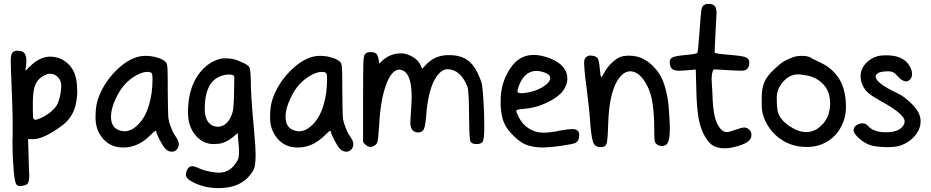

<svg xmlns="http://www.w3.org/2000/svg" viewBox="-20 -758 4773 984"><path d="M292 -292 293 -303.7Q293.9 -309.6 293.9 -315.4Q293.9 -338.9 284.2 -353.5Q265.6 -379.9 236.3 -379.9H234.4Q220.7 -379.9 199.2 -367.2Q177.7 -353.5 168 -336.9Q148.4 -304.7 148.4 -240.2V-196.3Q148.4 -160.2 150.4 -152.3Q153.3 -143.6 164.1 -144.5Q183.6 -146.5 224.6 -172.9Q263.7 -199.2 276.4 -229.5Q289.1 -262.7 292 -292ZM35.2 -447.3Q35.2 -478.5 43 -487.3Q51.8 -498 67.4 -498H72.3Q85 -497.1 92.8 -494.1Q115.2 -486.3 115.2 -446.3Q115.2 -436.5 114.3 -428.7L110.4 -399.4L109.4 -394.5L113.3 -398.4L135.7 -419.9Q184.6 -467.8 239.3 -467.8H241.2Q279.3 -466.8 311.5 -445.3Q345.7 -421.9 361.3 -383.8Q375 -347.7 375 -304.7Q375 -297.9 376 -291Q376 -258.8 368.2 -222.7Q352.5 -151.4 290 -108.4Q201.2 -44.9 151.4 -44.9H126H124V-43L127 58.6Q128.9 135.7 129.9 138.7V143.6Q129.9 173.8 120.1 184.6Q111.3 193.4 85 195.3Q70.3 196.3 64.5 188.5Q55.7 176.8 50.8 122.1Q44.9 45.9 44.9 26.4Q43.9 -18.6 43.9 -37.1Q43.9 -46.9 44.9 -56.6V-57.6V-73.2V-142.6Q44.9 -185.5 39.1 -323.2Q35.2 -408.2 35.2 -447.3Z M695.3 -468.8Q710 -471.7 726.6 -471.7Q757.8 -471.7 787.6 -462.4Q817.4 -453.1 830.1 -439.5Q836.9 -432.6 838.4 -406.7Q839.8 -380.9 839.8 -287.1Q840.8 -187.5 842.3 -162.1Q843.8 -136.7 853.5 -113.3Q865.2 -78.1 880.9 -57.6Q895.5 -35.2 896.5 -20.5Q896.5 -2.9 885.7 8.3Q875 19.5 860.4 19.5Q840.8 19.5 825.2 2Q813.5 -11.7 796.9 -43.9Q780.3 -76.2 780.3 -86.9Q780.3 -87.9 779.3 -87.9Q772.5 -87.9 749 -63.5Q695.3 -9.8 629.9 -2.9Q623 -2 610.4 -2Q527.3 -2 486.3 -79.1Q470.7 -111.3 469.7 -147.5V-164.1Q469.7 -212.9 482.4 -251Q509.8 -330.1 571.8 -393.1Q633.8 -456.1 695.3 -468.8ZM755.9 -384.8Q748 -389.6 735.4 -389.6Q710.9 -389.6 679.7 -372.6Q648.4 -355.5 622.1 -328.1Q591.8 -294.9 573.2 -252Q548.8 -201.2 548.8 -160.2Q548.8 -101.6 595.7 -88.9Q606.4 -85.9 616.2 -85Q655.3 -85 690.9 -122.6Q726.6 -160.2 744.1 -221.7Q761.7 -281.2 761.7 -351.6Q761.7 -379.9 755.9 -384.8Z M1111.3 -457Q1119.1 -459 1137.7 -459Q1179.7 -459 1213.9 -441.4Q1215.8 -440.4 1220.7 -438.5Q1252 -424.8 1257.8 -414.1Q1264.6 -401.4 1265.6 -337.9Q1265.6 -328.1 1265.6 -323.2Q1267.6 -241.2 1281.2 -99.6Q1290 -4.9 1290 36.1Q1290 90.8 1280.3 110.8Q1270.5 130.9 1248 154.3Q1196.3 206.1 1098.6 206.1Q1032.2 206.1 974.6 178.7Q932.6 159.2 932.6 136.7Q932.6 127.9 937.5 115.2Q946.3 93.8 964.8 93.8Q977.5 93.8 1006.8 107.4Q1032.2 119.1 1085 126Q1092.8 127 1101.6 127Q1101.6 127 1102.5 127Q1163.1 127 1198.2 62.5Q1205.1 49.8 1205.1 18.6Q1205.1 -1 1202.1 -27.3L1198.2 -76.2L1178.7 -59.6Q1132.8 -20.5 1088.9 -20.5Q1086.9 -20.5 1082.5 -20Q1078.1 -19.5 1076.2 -19.5Q1019.5 -19.5 981.4 -65.4Q943.4 -111.3 943.4 -182.6Q943.4 -295.9 992.2 -369.1Q1039.1 -439.5 1111.3 -457ZM1179.7 -367.2Q1176.8 -376 1154.3 -376Q1129.9 -376 1106.4 -366.2Q1029.3 -333 1029.3 -201.2Q1029.3 -133.8 1069.3 -114.3Q1082 -108.4 1094.7 -108.4Q1147.5 -108.4 1170.9 -179.7Q1177.7 -201.2 1179.2 -268.1Q1180.7 -335 1180.7 -358.4Q1180.7 -366.2 1179.7 -367.2Z M1589.8 -468.8Q1604.5 -471.7 1621.1 -471.7Q1652.3 -471.7 1682.1 -462.4Q1711.9 -453.1 1724.6 -439.5Q1731.4 -432.6 1732.9 -406.7Q1734.4 -380.9 1734.4 -287.1Q1735.4 -187.5 1736.8 -162.1Q1738.3 -136.7 1748 -113.3Q1759.8 -78.1 1775.4 -57.6Q1790 -35.2 1791 -20.5Q1791 -2.9 1780.3 8.3Q1769.5 19.5 1754.9 19.5Q1735.4 19.5 1719.7 2Q1708 -11.7 1691.4 -43.9Q1674.8 -76.2 1674.8 -86.9Q1674.8 -87.9 1673.8 -87.9Q1667 -87.9 1643.6 -63.5Q1589.8 -9.8 1524.4 -2.9Q1517.6 -2 1504.9 -2Q1421.9 -2 1380.9 -79.1Q1365.2 -111.3 1364.3 -147.5V-164.1Q1364.3 -212.9 1377 -251Q1404.3 -330.1 1466.3 -393.1Q1528.3 -456.1 1589.8 -468.8ZM1650.4 -384.8Q1642.6 -389.6 1629.9 -389.6Q1605.5 -389.6 1574.2 -372.6Q1543 -355.5 1516.6 -328.1Q1486.3 -294.9 1467.8 -252Q1443.4 -201.2 1443.4 -160.2Q1443.4 -101.6 1490.2 -88.9Q1501 -85.9 1510.7 -85Q1549.8 -85 1585.4 -122.6Q1621.1 -160.2 1638.7 -221.7Q1656.2 -281.2 1656.2 -351.6Q1656.2 -379.9 1650.4 -384.8Z M1850.6 -480.5Q1859.4 -491.2 1879.9 -491.2Q1894.5 -491.2 1905.3 -485.4Q1916 -478.5 1919.9 -455.1L1923.8 -431.6L1938.5 -446.3Q1979.5 -484.4 2034.2 -484.4Q2057.6 -484.4 2074.2 -476.6Q2121.1 -458 2136.7 -420.9L2143.6 -405.3L2164.1 -426.8Q2209 -475.6 2279.3 -475.6H2282.2Q2345.7 -475.6 2383.3 -444.3Q2420.9 -413.1 2446.3 -338.9Q2456.1 -308.6 2460.9 -175.8Q2461.9 -148.4 2461.9 -107.4Q2461.9 -48.8 2455.1 -34.2Q2448.2 -19.5 2421.9 -19.5Q2394.5 -19.5 2389.6 -38.6Q2384.8 -57.6 2383.8 -165Q2383.8 -293 2375 -315.4Q2338.9 -403.3 2272.5 -403.3Q2250 -403.3 2229.5 -380.9Q2174.8 -323.2 2163.1 -154.3Q2159.2 -100.6 2147.5 -88.9Q2137.7 -79.1 2123 -79.1Q2101.6 -79.1 2090.8 -95.7Q2083 -108.4 2083 -127.9Q2083 -143.6 2085.9 -179.7Q2089.8 -239.3 2089.8 -259.8Q2089.8 -369.1 2050.8 -393.6Q2040 -400.4 2027.3 -401.4Q1987.3 -401.4 1958.5 -323.2Q1929.7 -245.1 1922.9 -111.3Q1918.9 -43 1913.1 -27.3Q1908.2 -13.7 1886.7 -5.9Q1883.8 -4.9 1878.9 -4.9Q1868.2 -4.9 1856.4 -13.7L1845.7 -23.4L1841.8 -29.3L1840.8 -34.2V-248Q1840.8 -397.5 1842.3 -435.5Q1843.8 -473.6 1850.6 -480.5Z M2579.1 -380.9Q2627.9 -476.6 2715.8 -476.6Q2751 -476.6 2795.9 -460Q2887.7 -424.8 2887.7 -355.5Q2887.7 -332 2876 -309.6Q2857.4 -270.5 2794.4 -237.8Q2731.4 -205.1 2665 -200.2Q2626 -197.3 2626 -190.4Q2627 -178.7 2640.1 -154.8Q2653.3 -130.9 2667 -118.2Q2708 -78.1 2766.6 -78.1Q2801.8 -78.1 2850.6 -88.9Q2895.5 -96.7 2913.1 -96.7Q2942.4 -96.7 2948.2 -74.2Q2948.2 -71.3 2948.2 -63.5Q2948.2 -35.2 2928.7 -25.4Q2917 -19.5 2856.4 -10.7Q2803.7 -2.9 2764.6 -2Q2706.1 -2 2668.9 -19.5Q2641.6 -32.2 2610.4 -63.5Q2579.1 -94.7 2565.4 -124Q2549.8 -154.3 2545.9 -215.8Q2545.9 -220.7 2545.9 -230.5Q2545.9 -240.2 2545.9 -244.1Q2545.9 -317.4 2579.1 -380.9ZM2737.3 -394.5H2729.5Q2670.9 -394.5 2641.6 -324.2Q2631.8 -296.9 2631.8 -291Q2631.8 -280.3 2649.4 -280.3Q2659.2 -280.3 2667 -281.2Q2719.7 -287.1 2759.8 -311Q2799.8 -335 2799.8 -358.4Q2799.8 -372.1 2782.2 -381.3Q2764.6 -390.6 2737.3 -394.5Z M2981.4 -462.9Q2991.2 -473.6 3008.8 -473.6Q3009.8 -472.7 3010.7 -472.7Q3027.3 -472.7 3040 -462.9Q3049.8 -455.1 3053.7 -408.2Q3057.6 -363.3 3061.5 -363.3Q3065.4 -363.3 3075.2 -382.8Q3086.9 -406.2 3108.4 -428.7Q3133.8 -454.1 3151.4 -462.9Q3171.9 -472.7 3204.1 -472.7Q3280.3 -472.7 3335 -410.2Q3370.1 -373 3385.7 -320.3Q3405.3 -259.8 3409.2 -179.7Q3413.1 -119.1 3413.1 -101.6Q3413.1 -31.2 3395.5 -17.6Q3385.7 -9.8 3372.1 -9.8Q3354.5 -9.8 3342.8 -21.5Q3335.9 -28.3 3334.5 -42.5Q3333 -56.6 3333 -103.5Q3333 -164.1 3325.2 -222.7Q3315.4 -294.9 3282.2 -343.8Q3249 -392.6 3210 -392.6Q3190.4 -392.6 3172.9 -378.9Q3102.5 -320.3 3096.7 -119.1Q3094.7 -40 3088.9 -22Q3083 -3.9 3059.6 -3.9Q3028.3 -3.9 3019.5 -29.3Q3008.8 -60.5 3002.9 -156.2Q2999 -203.1 2989.3 -283.2Q2975.6 -386.7 2975.6 -400.4Q2973.6 -431.6 2973.6 -435.5Q2973.6 -455.1 2981.4 -462.9Z M3585.9 -730.5Q3595.7 -738.3 3611.3 -738.3Q3633.8 -738.3 3643.6 -726.6Q3652.3 -715.8 3652.3 -691.4Q3652.3 -677.7 3647.5 -600.6Q3642.6 -510.7 3642.6 -488.3Q3642.6 -483.4 3722.7 -476.6Q3786.1 -471.7 3803.2 -463.9Q3820.3 -456.1 3820.3 -436.5Q3820.3 -418.9 3811.5 -407.2Q3802.7 -395.5 3779.3 -395.5Q3776.4 -395.5 3728.5 -397.5Q3649.4 -401.4 3643.6 -402.3H3641.6Q3635.7 -402.3 3632.8 -392.6Q3627 -376 3627 -354.5Q3627 -351.6 3627 -348.6Q3630.9 -295.9 3630.9 -285.2Q3632.8 -195.3 3645.5 -151.4Q3654.3 -121.1 3669.9 -101.1Q3685.5 -81.1 3704.1 -81.1Q3717.8 -81.1 3752 -93.8Q3782.2 -104.5 3793.9 -104.5Q3808.6 -104.5 3821.3 -92.8Q3831.1 -83 3831.1 -66.4Q3831.1 -46.9 3815.4 -34.2Q3799.8 -20.5 3762.7 -9.8Q3723.6 2 3696.3 2H3692.4Q3652.3 2 3628.4 -15.6Q3604.5 -33.2 3584 -75.2Q3566.4 -113.3 3559.6 -156.2Q3550.8 -210.9 3548.8 -289.1L3545.9 -401.4L3498 -397.5Q3473.6 -395.5 3460.9 -395.5Q3421.9 -395.5 3416 -418Q3412.1 -435.5 3412.1 -440.4Q3412.1 -457 3428.2 -464.4Q3444.3 -471.7 3489.3 -475.6Q3547.9 -480.5 3553.7 -487.3Q3557.6 -492.2 3564.5 -588.9Q3571.3 -683.6 3574.2 -704.1Q3577.1 -724.6 3585.9 -730.5Z M4042 -463.9Q4061.5 -471.7 4088.9 -471.7Q4127.9 -471.7 4141.6 -458L4194.3 -432.6Q4250 -404.3 4282.7 -350.6Q4315.4 -296.9 4315.4 -209Q4315.4 -175.8 4307.6 -150.4Q4286.1 -80.1 4235.4 -43Q4183.6 -4.9 4116.2 -4.9Q4114.3 -4.9 4112.3 -4.9Q4043.9 -4.9 3988.3 -40Q3932.6 -75.2 3902.3 -137.7Q3883.8 -175.8 3883.8 -218.8V-261.7Q3883.8 -306.6 3898.4 -338.9Q3911.1 -369.1 3947.3 -402.3Q3975.6 -429.7 3994.1 -441.4Q4006.8 -450.2 4042 -463.9ZM4115.2 -371.1Q4085 -376 4083 -376Q4079.1 -377 4070.3 -377Q4027.3 -377 3994.1 -339.8Q3960.9 -302.7 3960.9 -257.8Q3960.9 -196.3 3968.8 -176.8Q3983.4 -139.6 4027.8 -110.4Q4072.3 -81.1 4111.3 -81.1Q4160.2 -81.1 4197.3 -123Q4234.4 -165 4234.4 -227.1Q4234.4 -289.1 4199.7 -325.7Q4165 -362.3 4115.2 -371.1Z M4476.6 -469.7Q4494.1 -474.6 4519.5 -474.6Q4558.6 -474.6 4583 -465.8Q4632.8 -449.2 4650.4 -401.4Q4654.3 -390.6 4654.3 -378.9Q4654.3 -362.3 4645 -351.6Q4635.7 -340.8 4622.1 -340.8Q4599.6 -343.8 4579.1 -369.1Q4570.3 -379.9 4559.6 -386.2Q4548.8 -392.6 4531.2 -392.6Q4479.5 -392.6 4469.7 -373Q4467.8 -369.1 4467.8 -366.2Q4467.8 -332 4581.1 -279.3Q4610.4 -265.6 4643.1 -234.9Q4675.8 -204.1 4686.5 -182.6Q4698.2 -159.2 4698.2 -135.7Q4698.2 -102.5 4676.3 -71.3Q4654.3 -40 4615.2 -20.5Q4597.7 -11.7 4578.1 -7.8Q4558.6 -3.9 4528.3 -3.9Q4524.4 -3.9 4521.5 -3.9Q4487.3 -4.9 4469.7 -7.8Q4440.4 -11.7 4420.9 -22.5Q4395.5 -35.2 4375 -56.2Q4354.5 -77.1 4354.5 -90.8Q4354.5 -105.5 4368.7 -115.7Q4382.8 -126 4399.4 -126Q4417 -126 4427.7 -113.3Q4457 -80.1 4519.5 -80.1Q4591.8 -80.1 4612.3 -119.1Q4616.2 -127 4616.2 -136.7Q4616.2 -172.9 4497.1 -238.3Q4451.2 -263.7 4432.6 -279.3Q4411.1 -296.9 4400.4 -322.3Q4390.6 -343.8 4390.6 -366.2Q4390.6 -367.2 4390.6 -369.1Q4390.6 -401.4 4413.1 -428.7Q4438.5 -459 4476.6 -469.7Z"/></svg>

Font: sage sans
Style: Regular
Weight: 400
Version: Version 001.032